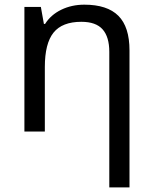

<svg xmlns="http://www.w3.org/2000/svg" viewBox="-20 -566 658 826"><path d="M450.2 240.2V-342.8Q450.2 -407.2 421.4 -439.7Q392.6 -472.2 330.1 -472.2Q247.6 -472.2 210.2 -425.5Q172.9 -378.9 172.9 -277.8V0H85V-536.1H155.8L168.9 -462.9H173.8Q198.7 -502.4 243.7 -524.2Q288.6 -545.9 342.8 -545.9Q441.4 -545.9 489.3 -498Q537.1 -450.2 537.1 -349.1V240.2Z"/></svg>

Font: NotoSans
Style: Regular
Weight: 400
Designer: Monotype Design team
Foundry: Monotype Imaging Inc.
Version: Version 1.04